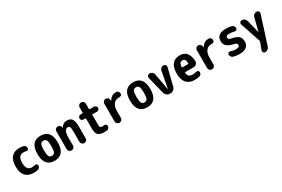

<svg xmlns="http://www.w3.org/2000/svg" viewBox="114 -2031 5273 3593"><g transform="rotate(-30 2750.0 -235.0)"><path d="M387.7 -106.4Q406.2 -111.3 423.3 -100.1Q440.4 -88.9 440.4 -70.3Q440.4 -44.9 425.8 -24.9Q411.1 -4.9 386.7 0Q335 9.8 299.8 9.8Q183.6 9.8 121.6 -57.6Q59.6 -125 59.6 -259.8Q59.6 -394.5 119.6 -462.4Q179.7 -530.3 294.9 -530.3Q330.1 -530.3 377.9 -519.5Q402.3 -514.6 416 -494.6Q429.7 -474.6 429.7 -450.2Q429.7 -430.7 413.6 -419.4Q397.5 -408.2 377 -413.1Q347.7 -419.9 315.4 -419.9Q200.2 -419.9 200.2 -259.8Q200.2 -96.7 320.3 -96.7Q353.5 -97.7 387.7 -106.4Z M688 -130.4Q706.1 -96.7 750 -96.7Q793.9 -96.7 812 -130.4Q830.1 -164.1 830.1 -260.3Q830.1 -356.4 812 -389.6Q793.9 -422.9 750 -422.9Q706.1 -422.9 688 -389.6Q669.9 -356.4 669.9 -260.3Q669.9 -164.1 688 -130.4ZM530.3 -260.3Q530.3 -530.3 750 -530.3Q969.7 -530.3 969.7 -260.3Q969.7 9.8 750 9.8Q530.3 9.8 530.3 -260.3Z M1460 -309.6V-68.4Q1460 -40 1440.4 -20Q1420.9 0 1393.1 0Q1365.2 0 1345.2 -20Q1325.2 -40 1325.2 -68.4V-290Q1325.2 -364.3 1312.5 -388.2Q1299.8 -412.1 1265.1 -412.1Q1230.5 -412.1 1208.5 -369.1Q1186.5 -326.2 1186.5 -237.3V-68.4Q1186.5 -40 1167 -20Q1147.5 0 1118.2 0Q1089.8 0 1069.8 -20Q1049.8 -40 1049.8 -68.4V-454.1Q1049.8 -481.4 1069.3 -500.5Q1088.9 -519.5 1116.2 -519.5H1120.1Q1146.5 -519.5 1164.6 -501.5Q1182.6 -483.4 1183.6 -458V-451.2Q1183.6 -450.2 1184.6 -450.2Q1186.5 -450.2 1186.5 -451.2Q1236.3 -530.3 1314.9 -530.3Q1393.6 -530.3 1426.8 -482.4Q1460 -434.6 1460 -309.6Z M1797.9 -390.6Q1787.1 -390.6 1787.1 -379.9V-190.4Q1787.1 -129.9 1797.4 -115.7Q1807.6 -101.6 1855.5 -101.6Q1862.3 -101.6 1879.9 -103.5Q1902.3 -106.4 1918.5 -94.7Q1934.6 -83 1934.6 -61.5Q1934.6 -35.2 1919.4 -15.6Q1904.3 3.9 1879.9 6.8Q1853.5 9.8 1825.2 9.8Q1727.5 9.8 1689 -26.9Q1650.4 -63.5 1650.4 -160.2V-379.9Q1650.4 -390.6 1638.7 -390.6H1598.6Q1575.2 -390.6 1560.1 -406.2Q1544.9 -421.9 1544.9 -444.8Q1544.9 -467.8 1561 -483.9Q1577.1 -500 1598.6 -500H1638.7Q1649.4 -500 1650.4 -510.7V-622.1Q1650.4 -650.4 1670.4 -670.4Q1690.4 -690.4 1717.8 -690.4Q1747.1 -690.4 1767.1 -670.4Q1787.1 -650.4 1787.1 -622.1V-510.7Q1787.1 -500 1797.9 -500H1889.6Q1912.1 -500 1928.7 -483.9Q1945.3 -467.8 1945.3 -445.3Q1945.3 -422.9 1929.2 -406.7Q1913.1 -390.6 1889.6 -390.6Z M2388.7 -530.3Q2414.1 -529.3 2429.7 -508.8Q2445.3 -488.3 2445.3 -461.9Q2445.3 -440.4 2428.2 -427.2Q2411.1 -414.1 2388.7 -416H2375Q2305.7 -416 2263.7 -363.8Q2221.7 -311.5 2221.7 -219.7V-68.4Q2221.7 -40 2201.7 -20Q2181.6 0 2154.3 0Q2125 0 2105 -20Q2085 -40 2085 -68.4V-452.1Q2085 -480.5 2104.5 -500Q2124 -519.5 2151.9 -519.5Q2179.7 -519.5 2199.7 -500Q2219.7 -480.5 2219.7 -452.1V-435.5Q2219.7 -434.6 2220.7 -434.6Q2222.7 -434.6 2222.7 -435.5Q2258.8 -487.3 2293 -508.8Q2327.1 -530.3 2375 -530.3Z M2688 -130.4Q2706.1 -96.7 2750 -96.7Q2793.9 -96.7 2812 -130.4Q2830.1 -164.1 2830.1 -260.3Q2830.1 -356.4 2812 -389.6Q2793.9 -422.9 2750 -422.9Q2706.1 -422.9 2688 -389.6Q2669.9 -356.4 2669.9 -260.3Q2669.9 -164.1 2688 -130.4ZM2530.3 -260.3Q2530.3 -530.3 2750 -530.3Q2969.7 -530.3 2969.7 -260.3Q2969.7 9.8 2750 9.8Q2530.3 9.8 2530.3 -260.3Z M3401.4 -519.5Q3427.7 -519.5 3443.4 -498.5Q3459 -477.5 3453.1 -453.1L3361.3 -82Q3352.5 -45.9 3322.3 -22.9Q3292 0 3254.9 0H3245.1Q3207 0 3177.7 -22.9Q3148.4 -45.9 3138.7 -82L3046.9 -451.2Q3040 -477.5 3057.1 -498.5Q3074.2 -519.5 3100.6 -519.5Q3130.9 -519.5 3154.8 -500Q3178.7 -480.5 3184.6 -450.2L3251 -90.8Q3251 -89.8 3252 -89.8Q3252.9 -89.8 3252.9 -90.8L3320.3 -452.1Q3325.2 -481.4 3348.1 -500.5Q3371.1 -519.5 3401.4 -519.5Z M3811.5 -309.6Q3822.3 -309.6 3823.2 -322.3Q3822.3 -377.9 3806.6 -400.4Q3791 -422.9 3759.8 -422.9Q3720.7 -422.9 3703.1 -401.4Q3685.5 -379.9 3681.6 -320.3Q3681.6 -310.5 3693.4 -309.6ZM3759.8 -530.3Q3946.3 -530.3 3959 -291Q3960 -254.9 3934.6 -230.5Q3909.2 -206.1 3873 -206.1H3694.3Q3690.4 -206.1 3686.5 -202.1Q3682.6 -198.2 3683.6 -194.3Q3691.4 -139.6 3717.8 -118.2Q3744.1 -96.7 3794.9 -96.7Q3833 -96.7 3877.9 -109.4Q3897.5 -114.3 3913.6 -102.1Q3929.7 -89.8 3929.7 -70.3Q3929.7 -44.9 3915 -25.4Q3900.4 -5.9 3876 -1Q3826.2 9.8 3775.4 9.8Q3663.1 9.8 3601.6 -58.1Q3540 -126 3540 -259.8Q3540 -530.3 3759.8 -530.3Z M4388.7 -530.3Q4414.1 -529.3 4429.7 -508.8Q4445.3 -488.3 4445.3 -461.9Q4445.3 -440.4 4428.2 -427.2Q4411.1 -414.1 4388.7 -416H4375Q4305.7 -416 4263.7 -363.8Q4221.7 -311.5 4221.7 -219.7V-68.4Q4221.7 -40 4201.7 -20Q4181.6 0 4154.3 0Q4125 0 4105 -20Q4085 -40 4085 -68.4V-452.1Q4085 -480.5 4104.5 -500Q4124 -519.5 4151.9 -519.5Q4179.7 -519.5 4199.7 -500Q4219.7 -480.5 4219.7 -452.1V-435.5Q4219.7 -434.6 4220.7 -434.6Q4222.7 -434.6 4222.7 -435.5Q4258.8 -487.3 4293 -508.8Q4327.1 -530.3 4375 -530.3Z M4754.9 -320.3Q4864.3 -298.8 4904.8 -259.8Q4945.3 -220.7 4945.3 -144.5Q4945.3 -70.3 4894.5 -30.3Q4843.8 9.8 4750 9.8Q4676.8 9.8 4617.2 -5.9Q4590.8 -12.7 4575.2 -34.7Q4559.6 -56.6 4559.6 -85Q4559.6 -106.4 4577.1 -117.7Q4594.7 -128.9 4615.2 -122.1Q4671.9 -102.5 4724.6 -101.6Q4769.5 -101.6 4788.6 -113.3Q4807.6 -125 4807.6 -150.4Q4807.6 -172.9 4793.9 -184.6Q4780.3 -196.3 4740.2 -205.1Q4641.6 -226.6 4598.1 -267.6Q4554.7 -308.6 4554.7 -379.9Q4554.7 -451.2 4604 -490.7Q4653.3 -530.3 4750 -530.3Q4819.3 -530.3 4875 -516.6Q4899.4 -510.7 4914.6 -489.3Q4929.7 -467.8 4929.7 -442.4Q4929.7 -420.9 4913.1 -409.2Q4896.5 -397.5 4876 -402.3Q4814.5 -418 4764.6 -418Q4691.4 -418 4692.4 -375Q4692.4 -352.5 4706.5 -339.8Q4720.7 -327.1 4754.9 -320.3Z M5413.1 -519.5Q5439.5 -519.5 5454.6 -498Q5469.7 -476.6 5461.9 -452.1L5267.6 154.3Q5257.8 183.6 5232.9 201.7Q5208 219.7 5177.7 219.7Q5152.3 219.7 5138.2 198.7Q5124 177.7 5132.8 155.3L5190.4 1Q5193.4 -7.8 5190.4 -21.5L5045.9 -453.1Q5037.1 -478.5 5052.7 -499Q5068.4 -519.5 5094.7 -519.5Q5126 -519.5 5150.4 -500.5Q5174.8 -481.4 5182.6 -451.2L5252.9 -170.9Q5252.9 -169.9 5253.9 -169.9Q5254.9 -169.9 5254.9 -170.9L5325.2 -451.2Q5332 -481.4 5356.4 -500.5Q5380.9 -519.5 5413.1 -519.5Z"/></g></svg>

Font: Rounded-X Mgen+ 1m bold
Style: Bold
Weight: 700
Designer: [Source Han Sans]
Ryoko NISHIZUKA  (kana & ideographs); Paul D. Hunt (Latin, Greek & Cyrillic); Wenlong ZHANG  (bopomofo
Version: Version 1.059.20150602